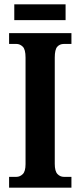

<svg xmlns="http://www.w3.org/2000/svg" viewBox="-20 -867 371 887"><path d="M22 0V-50H56Q72 -50 85 -62.5Q98 -75 98 -109V-601Q98 -639 85 -651.5Q72 -664 56 -664H22V-714H310V-664H275Q256 -664 244.5 -651Q233 -638 233 -601V-110Q233 -76 245.5 -63Q258 -50 275 -50H310V0ZM46 -774V-847H283V-774Z"/></svg>

Font: Noto Serif Hebrew ExtraCondensed
Style: Bold
Weight: 700
Width: 2
Designer: Monotype Design Team
Foundry: Monotype Imaging Inc.
Version: Version 2.004; ttfautohint (v1.8.4.7-5d5b)